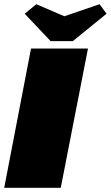

<svg xmlns="http://www.w3.org/2000/svg" viewBox="-31 -890 525 910"><path d="M116 -660H386L257 0H-11ZM441 -870 474 -825 314 -695H209L86 -825L141 -870L274 -813Z"/></svg>

Font: Sansita Black Italic
Style: Regular
Weight: 900
Italic angle: -11°
Designer: Pablo Cosgaya
Foundry: Omnibus-Type
Version: Version 1.006